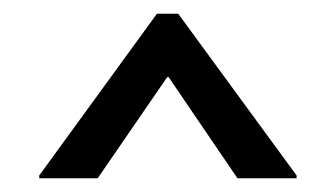

<svg xmlns="http://www.w3.org/2000/svg" viewBox="-20 -720 487 279"><path d="M225 -608H223L122 -461H37V-465L208 -700H239L411 -465V-461H325Z"/></svg>

Font: Non Bureau
Style: Regular
Weight: 400
Designer: Jona Saucedo
Foundry: Non Foundry
Version: Version 1.000; ttfautohint (v1.8.4)